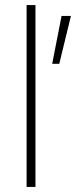

<svg xmlns="http://www.w3.org/2000/svg" viewBox="-20 -738 300 758"><path d="M120 0V-718H85V0ZM260 -675 214 -486H186L223 -675Z"/></svg>

Font: RazerF5 Thin
Style: Regular
Weight: 250
Foundry: Razer Inc.
Version: Version 2